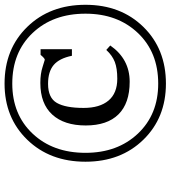

<svg xmlns="http://www.w3.org/2000/svg" viewBox="26 -742 730 821"><g transform="rotate(-90 390.5 -331.0)"><path d="M110 -330Q110 -482 204 -579Q298 -676 444 -676Q592 -676 686.5 -579Q781 -482 781 -330Q781 -179 686.5 -82.5Q592 14 444 14Q298 14 204 -82.5Q110 -179 110 -330ZM148 -330Q148 -193 230 -106Q312 -19 444 -19Q578 -19 660.5 -106Q743 -193 743 -330Q743 -469 660.5 -556Q578 -643 444 -643Q312 -643 230 -556Q148 -469 148 -330ZM588 -241 607 -224Q549 -141 452 -141Q360 -141 312.5 -189Q265 -237 265 -329Q265 -421 311.5 -472Q358 -523 447 -523Q486 -523 515 -513.5Q544 -504 546 -504Q552 -504 567 -522H591V-388H563Q552 -442 523.5 -466Q495 -490 443 -490Q383 -490 361.5 -452.5Q340 -415 340 -338Q340 -269 371.5 -231.5Q403 -194 465 -194Q509 -194 536.5 -204.5Q564 -215 588 -241Z"/></g></svg>

Font: myMathFont
Style: Regular
Weight: 400
Designer: Ross Mills, John Hudson & Paul Hanslow, Tiro Typeworks Ltd; with prior portions MicroPress Inc., and Coen Hoffman. Math 
Foundry: Tiro Typeworks Ltd
Version: Version 2.13 b171